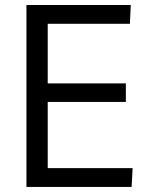

<svg xmlns="http://www.w3.org/2000/svg" viewBox="-20 -742 598 762"><path d="M85 0V-722.2H499L495.6 -647.5H169.4V-411.1H479.5V-337.4H169.4V-74.7H506.3L502.4 0Z"/></svg>

Font: Oxygen
Style: Normal
Weight: 400
Designer: Vernon Adams
Foundry: Vernon Adams
Version: Version Release 0.2.2 webfont; ttfautohint (v0.8.52-bc40) -l